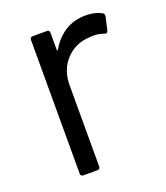

<svg xmlns="http://www.w3.org/2000/svg" viewBox="-102 -583 568 656"><g transform="rotate(-20 182.0 -255.5)"><path d="M284 -511Q317 -511 341 -498Q347 -495 347 -488Q347 -487 347 -485L336 -436Q334 -429 328 -429Q326 -429 323 -430Q306 -437 284 -437L271 -436Q219 -434 185 -397.5Q151 -361 151 -305V-10Q151 0 141 0H90Q80 0 80 -10V-496Q80 -506 90 -506H141Q151 -506 151 -496V-435Q151 -432 152 -431.5Q153 -431 153 -431Q154 -431 155 -433Q176 -470 208.5 -490.5Q241 -511 284 -511Z"/></g></svg>

Font: LinhAnh
Style: Regular
Weight: 400
Designer: Jeremy Tribby
Foundry: Tribby Type
Version: Version 1.408